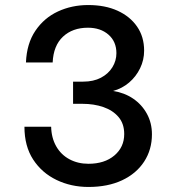

<svg xmlns="http://www.w3.org/2000/svg" viewBox="-20 -730 690 762"><path d="M331 12Q262 12 204 -16Q146 -44 111.5 -97Q77 -150 77 -227H183Q184 -183 203 -149.5Q222 -116 255.5 -98Q289 -80 331 -80Q395 -80 434 -113Q473 -146 473 -198Q473 -239 450.5 -265.5Q428 -292 390.5 -305Q353 -318 307 -318H270V-406H310Q351 -406 380.5 -421.5Q410 -437 426 -463Q442 -489 442 -519Q442 -565 410.5 -592.5Q379 -620 329 -620Q268 -620 230 -584.5Q192 -549 189 -482H83Q86 -557 120.5 -608Q155 -659 210 -684.5Q265 -710 330 -710Q397 -710 446.5 -687.5Q496 -665 524 -624.5Q552 -584 552 -529Q552 -492 536 -459Q520 -426 492.5 -402.5Q465 -379 429 -369Q474 -362 508.5 -338.5Q543 -315 563 -278.5Q583 -242 583 -197Q583 -136 552 -88.5Q521 -41 464.5 -14.5Q408 12 331 12Z"/></svg>

Font: Azeret Mono Thin
Style: Regular
Weight: 400
Version: Version 1.002